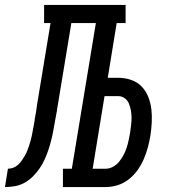

<svg xmlns="http://www.w3.org/2000/svg" viewBox="-76 -755 696 775"><path d="M-56 0 -44 -74Q-33 -74 -22.5 -78Q-12 -82 -3.5 -89.5Q5 -97 11.5 -106.5Q18 -116 24 -126Q30 -136 34 -146.5Q38 -157 41.5 -167.5Q45 -178 48 -188.5Q51 -199 53 -210Q55 -221 57 -231.5Q59 -242 61 -253Q62 -257 62.5 -261.5Q63 -266 64 -270V-273Q67 -288 69.5 -303.5Q72 -319 74 -335L128 -662H102V-735H431V-662H395L359 -441H401Q428 -441 453 -432.5Q478 -424 495.5 -406Q513 -388 522.5 -364Q532 -340 535 -314Q538 -288 536.5 -260.5Q535 -233 531 -207Q527 -183 520.5 -159Q514 -135 504 -112Q494 -89 479 -68Q464 -47 443.5 -31Q423 -15 399 -7.5Q375 0 351 0H178V-74H214L311 -662H212L156 -323Q155 -319 154.5 -315.5Q154 -312 154 -309Q150 -289 146.5 -269Q143 -249 139.5 -229.5Q136 -210 131 -190Q126 -170 119.5 -150.5Q113 -131 104.5 -112Q96 -93 84 -75.5Q72 -58 56.5 -42.5Q41 -27 22.5 -17Q4 -7 -16 -3.5Q-36 0 -56 0ZM351 -74Q366 -74 380.5 -82Q395 -90 405 -102.5Q415 -115 422.5 -129Q430 -143 435 -158Q440 -173 443 -188Q446 -203 449 -218Q451 -233 453 -248.5Q455 -264 455 -279Q455 -294 452.5 -308.5Q450 -323 444.5 -336.5Q439 -350 427.5 -358.5Q416 -367 401 -367H346L298 -74Z"/></svg>

Font: Iosevka Curly Slab Extended
Style: Italic
Weight: 400
Width: 7
Italic angle: -9°
Monospace: yes
Designer: Belleve Invis
Foundry: Belleve Invis
Version: Version 11.1.0; ttfautohint (v1.8.3)